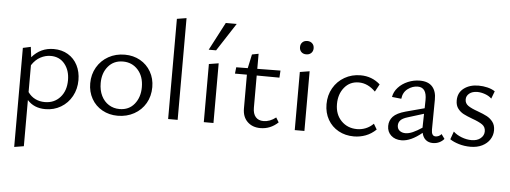

<svg xmlns="http://www.w3.org/2000/svg" viewBox="-59 -887 3578 1346"><g transform="rotate(5 1730.0 -213.5)"><path d="M145 -47V278L78 289V-408L133 -420L142 -348Q203 -419 295 -419Q352 -419 395.5 -393Q439 -367 462.5 -321Q486 -275 486 -217Q486 -154 458 -103Q430 -52 381 -23Q332 6 272 6Q192 6 145 -47ZM264 -43Q330 -43 371.5 -89Q413 -135 413 -210Q413 -279 376.5 -324Q340 -369 278 -369Q241 -369 206 -350.5Q171 -332 145 -292V-103Q166 -73 196.5 -58Q227 -43 264 -43Z M570 -202Q570 -265 599.5 -315.5Q629 -366 680 -394.5Q731 -423 795 -423Q855 -423 903 -396Q951 -369 978.5 -321Q1006 -273 1006 -213Q1006 -149 977 -99Q948 -49 896.5 -20.5Q845 8 781 8Q721 8 672.5 -19Q624 -46 597 -94Q570 -142 570 -202ZM790 -40Q856 -40 894.5 -87.5Q933 -135 933 -206Q933 -282 891.5 -328Q850 -374 786 -374Q721 -374 682 -327.5Q643 -281 643 -210Q643 -159 662 -120.5Q681 -82 714.5 -61Q748 -40 790 -40Z M1136 -705 1203 -716V0H1136Z M1387 -409 1455 -420V0H1387ZM1480 -706H1557L1429 -509H1377Z M1659 -120V-358H1575L1580 -403L1661 -404L1682 -502L1728 -511V-405L1891 -407L1888 -357L1728 -358V-131Q1728 -89 1747.5 -66.5Q1767 -44 1803 -44Q1848 -44 1890 -77L1910 -44Q1856 7 1785 7Q1729 7 1694 -27Q1659 -61 1659 -120Z M2027 -409 2095 -420V0H2027ZM2061 -630Q2082 -630 2095.5 -617Q2109 -604 2109 -583Q2109 -562 2095.5 -549Q2082 -536 2061 -536Q2039 -536 2026 -549Q2013 -562 2013 -583Q2013 -604 2026 -617Q2039 -630 2061 -630Z M2233 -201Q2233 -264 2262 -314.5Q2291 -365 2341.5 -394Q2392 -423 2454 -423Q2534 -423 2592 -371L2563 -318Q2509 -372 2446 -372Q2383 -372 2344.5 -325Q2306 -278 2306 -208Q2306 -135 2350 -90Q2394 -45 2461 -45Q2493 -45 2522.5 -57Q2552 -69 2576 -93L2599 -54Q2566 -22 2526 -7Q2486 8 2443 8Q2383 8 2335 -18.5Q2287 -45 2260 -92.5Q2233 -140 2233 -201Z M2922 -59Q2843 6 2778 6Q2733 6 2705 -19.5Q2677 -45 2677 -86Q2677 -125 2702.5 -152.5Q2728 -180 2790 -197L2921 -232L2922 -290Q2923 -379 2860 -379Q2823 -379 2790 -354.5Q2757 -330 2752 -284L2686 -291Q2692 -328 2719.5 -358Q2747 -388 2787.5 -405Q2828 -422 2871 -422Q2930 -422 2959 -389.5Q2988 -357 2987 -298L2985 -88Q2985 -42 3014 -42Q3025 -42 3036 -47Q3047 -52 3055 -62L3078 -30Q3064 -13 3043.5 -3.5Q3023 6 2999 6Q2969 6 2949 -10.5Q2929 -27 2922 -59ZM2802 -46Q2825 -46 2853.5 -58.5Q2882 -71 2918 -95V-101L2920 -193L2807 -158Q2771 -147 2757.5 -131.5Q2744 -116 2744 -96Q2744 -72 2760.5 -59Q2777 -46 2802 -46Z M3119 -31 3139 -87Q3162 -65 3197.5 -51.5Q3233 -38 3267 -38Q3307 -38 3331 -58Q3355 -78 3355 -107Q3355 -138 3331.5 -154.5Q3308 -171 3260 -188Q3220 -203 3197 -215Q3174 -227 3157 -249Q3140 -271 3140 -306Q3140 -361 3181 -392Q3222 -423 3284 -423Q3316 -423 3347 -415.5Q3378 -408 3400 -393L3380 -340Q3362 -358 3333.5 -368Q3305 -378 3280 -378Q3244 -378 3223 -361Q3202 -344 3202 -319Q3202 -291 3225 -275Q3248 -259 3294 -243Q3335 -228 3359.5 -215Q3384 -202 3401.5 -179Q3419 -156 3419 -120Q3419 -85 3400 -55.5Q3381 -26 3346 -8.5Q3311 9 3264 9Q3221 9 3182.5 -2.5Q3144 -14 3119 -31Z"/></g></svg>

Font: QiushuiShotai Bright
Style: Regular
Weight: 400
Designer: Christian Thalmann (Catharsis Fonts)
Version: Version 1.250;